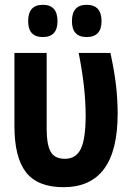

<svg xmlns="http://www.w3.org/2000/svg" viewBox="-20 -769 540 798"><path d="M244 9Q469 9 469 -296Q469 -354 462.5 -412Q456 -470 439 -549H307Q336 -404 336 -289Q336 -192 316 -150.5Q296 -109 250 -109Q206 -109 190 -139.5Q174 -170 174 -230V-549H40V-245Q40 -114 88.5 -52.5Q137 9 244 9ZM340 -615Q402 -615 402 -681Q402 -749 340 -749Q279 -749 279 -681Q279 -615 340 -615ZM158 -615Q219 -615 219 -681Q219 -749 158 -749Q97 -749 97 -681Q97 -615 158 -615Z"/></svg>

Font: Noto Sans Mono Condensed Extra
Style: Regular
Weight: 800
Width: 3
Designer: Monotype Design Team
Foundry: Monotype Imaging Inc.
Version: Version 1.900